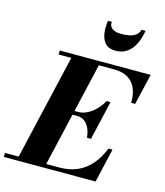

<svg xmlns="http://www.w3.org/2000/svg" viewBox="-191 -1121 1057 1228"><g transform="rotate(15 338.0 -507.0)"><path d="M36.5 0 210.5 -750H393L219 0ZM-48.5 0V-26.5H311Q379.5 -26.5 431.5 -49.8Q483.5 -73 521.2 -117.2Q559 -161.5 584.5 -225H611L559 0ZM433.5 -256Q430.5 -289.5 418.5 -316.5Q406.5 -343.5 386.5 -359Q366.5 -374.5 338 -374.5H274V-401H338Q366.5 -401 395.2 -415.5Q424 -430 449.8 -455.8Q475.5 -481.5 493.5 -515H520L460 -256ZM648.5 -545Q650 -598.5 633.5 -638.8Q617 -679 580.5 -701.2Q544 -723.5 485.5 -723.5H120.5V-750H723L675 -545ZM464 -841Q425.5 -841 404.2 -859Q383 -877 374.5 -904.5Q366 -932 366 -961.5Q366 -991 369.5 -1013.5H395.5Q392.5 -993.5 401.8 -980.5Q411 -967.5 429.5 -960.8Q448 -954 474 -954Q500 -954 524.5 -958.8Q549 -963.5 567 -976.2Q585 -989 592.5 -1013.5H618.5Q615 -991 606 -961.5Q597 -932 579.8 -904.5Q562.5 -877 534.2 -859Q506 -841 464 -841Z"/></g></svg>

Font: Bodoni Moda 9pt ExtraBold
Style: Italic
Weight: 800
Italic angle: -13°
Designer: Owen Earl
Foundry: indestructible type
Version: Version 2.004